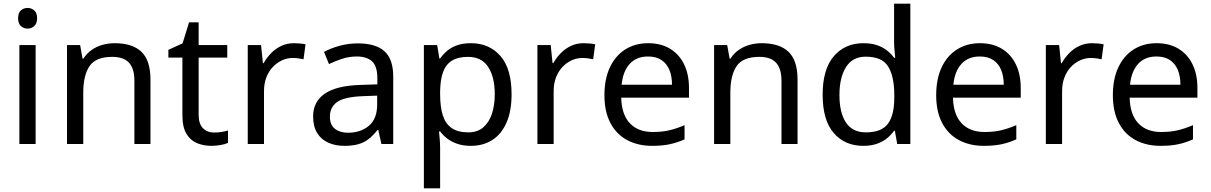

<svg xmlns="http://www.w3.org/2000/svg" viewBox="-20 -846 6557 1040"><path d="M173 -602V-66H85V-602ZM130 -803Q150 -803 165.5 -789.5Q181 -776 181 -747Q181 -719 165.5 -705Q150 -691 130 -691Q108 -691 93 -705Q78 -719 78 -747Q78 -776 93 -789.5Q108 -803 130 -803Z M601 -612Q697 -612 746 -565.5Q795 -519 795 -415V-66H708V-409Q708 -474 679 -506Q650 -538 588 -538Q499 -538 465 -488Q431 -438 431 -344V-66H343V-602H414L427 -529H432Q450 -557 476.5 -575.5Q503 -594 535 -603Q567 -612 601 -612Z M1140 -128Q1160 -128 1181 -131.5Q1202 -135 1215 -139V-72Q1201 -65 1175 -60.5Q1149 -56 1125 -56Q1083 -56 1047.5 -70.5Q1012 -85 990 -121Q968 -157 968 -222V-534H892V-576L969 -611L1004 -725H1056V-602H1211V-534H1056V-224Q1056 -175 1079.5 -151.5Q1103 -128 1140 -128Z M1572 -612Q1587 -612 1604.5 -610.5Q1622 -609 1635 -606L1624 -525Q1611 -528 1595.5 -530Q1580 -532 1566 -532Q1535 -532 1507 -519Q1479 -506 1457 -482.5Q1435 -459 1422.5 -426Q1410 -393 1410 -352V-66H1322V-602H1394L1404 -504H1408Q1425 -534 1449 -558.5Q1473 -583 1504 -597.5Q1535 -612 1572 -612Z M1918 -611Q2016 -611 2063 -568Q2110 -525 2110 -431V-66H2046L2029 -142H2025Q2002 -113 1977.5 -93.5Q1953 -74 1921.5 -65Q1890 -56 1845 -56Q1797 -56 1758.5 -73Q1720 -90 1698 -125.5Q1676 -161 1676 -215Q1676 -295 1739 -338.5Q1802 -382 1933 -386L2024 -389V-421Q2024 -488 1995 -514Q1966 -540 1913 -540Q1871 -540 1833 -527.5Q1795 -515 1762 -499L1735 -565Q1770 -584 1818 -597.5Q1866 -611 1918 -611ZM1944 -325Q1844 -321 1805.5 -293Q1767 -265 1767 -214Q1767 -169 1794.5 -148Q1822 -127 1865 -127Q1933 -127 1978 -164.5Q2023 -202 2023 -280V-328Z M2531 -612Q2630 -612 2690.5 -543Q2751 -474 2751 -335Q2751 -244 2723.5 -181.5Q2696 -119 2646.5 -87.5Q2597 -56 2530 -56Q2489 -56 2457 -67Q2425 -78 2402.5 -95.5Q2380 -113 2364 -134H2358Q2360 -117 2362 -91Q2364 -65 2364 -46V174H2276V-602H2348L2360 -529H2364Q2380 -552 2402.5 -571Q2425 -590 2456.5 -601Q2488 -612 2531 -612ZM2515 -538Q2461 -538 2428 -517.5Q2395 -497 2380 -456Q2365 -415 2364 -352V-335Q2364 -269 2378 -223Q2392 -177 2425.5 -153Q2459 -129 2517 -129Q2566 -129 2597.5 -156Q2629 -183 2644.5 -229.5Q2660 -276 2660 -336Q2660 -428 2624.5 -483Q2589 -538 2515 -538Z M3141 -612Q3156 -612 3173.5 -610.5Q3191 -609 3204 -606L3193 -525Q3180 -528 3164.5 -530Q3149 -532 3135 -532Q3104 -532 3076 -519Q3048 -506 3026 -482.5Q3004 -459 2991.5 -426Q2979 -393 2979 -352V-66H2891V-602H2963L2973 -504H2977Q2994 -534 3018 -558.5Q3042 -583 3073 -597.5Q3104 -612 3141 -612Z M3491 -612Q3560 -612 3609.5 -582Q3659 -552 3685.5 -497.5Q3712 -443 3712 -370V-317H3345Q3347 -226 3391.5 -178.5Q3436 -131 3516 -131Q3567 -131 3606.5 -140.5Q3646 -150 3688 -168V-91Q3647 -73 3607 -64.5Q3567 -56 3512 -56Q3436 -56 3377.5 -87Q3319 -118 3286.5 -179.5Q3254 -241 3254 -330Q3254 -418 3283.5 -481Q3313 -544 3366.5 -578Q3420 -612 3491 -612ZM3490 -540Q3427 -540 3390.5 -499.5Q3354 -459 3347 -387H3620Q3620 -433 3606 -467Q3592 -501 3563.5 -520.5Q3535 -540 3490 -540Z M4106 -612Q4202 -612 4251 -565.5Q4300 -519 4300 -415V-66H4213V-409Q4213 -474 4184 -506Q4155 -538 4093 -538Q4004 -538 3970 -488Q3936 -438 3936 -344V-66H3848V-602H3919L3932 -529H3937Q3955 -557 3981.5 -575.5Q4008 -594 4040 -603Q4072 -612 4106 -612Z M4656 -56Q4556 -56 4496 -125.5Q4436 -195 4436 -333Q4436 -471 4496.5 -541.5Q4557 -612 4657 -612Q4699 -612 4730 -601.5Q4761 -591 4784 -573Q4807 -555 4823 -533H4829Q4828 -546 4825.5 -571.5Q4823 -597 4823 -612V-826H4911V-66H4840L4827 -138H4823Q4807 -115 4784 -96.5Q4761 -78 4729.5 -67Q4698 -56 4656 -56ZM4670 -129Q4755 -129 4789.5 -175.5Q4824 -222 4824 -316V-332Q4824 -432 4791 -485.5Q4758 -539 4669 -539Q4598 -539 4562.5 -482.5Q4527 -426 4527 -331Q4527 -235 4562.5 -182Q4598 -129 4670 -129Z M5288 -612Q5357 -612 5406.5 -582Q5456 -552 5482.5 -497.5Q5509 -443 5509 -370V-317H5142Q5144 -226 5188.5 -178.5Q5233 -131 5313 -131Q5364 -131 5403.5 -140.5Q5443 -150 5485 -168V-91Q5444 -73 5404 -64.5Q5364 -56 5309 -56Q5233 -56 5174.5 -87Q5116 -118 5083.5 -179.5Q5051 -241 5051 -330Q5051 -418 5080.5 -481Q5110 -544 5163.5 -578Q5217 -612 5288 -612ZM5287 -540Q5224 -540 5187.5 -499.5Q5151 -459 5144 -387H5417Q5417 -433 5403 -467Q5389 -501 5360.5 -520.5Q5332 -540 5287 -540Z M5895 -612Q5910 -612 5927.5 -610.5Q5945 -609 5958 -606L5947 -525Q5934 -528 5918.5 -530Q5903 -532 5889 -532Q5858 -532 5830 -519Q5802 -506 5780 -482.5Q5758 -459 5745.5 -426Q5733 -393 5733 -352V-66H5645V-602H5717L5727 -504H5731Q5748 -534 5772 -558.5Q5796 -583 5827 -597.5Q5858 -612 5895 -612Z M6245 -612Q6314 -612 6363.5 -582Q6413 -552 6439.5 -497.5Q6466 -443 6466 -370V-317H6099Q6101 -226 6145.5 -178.5Q6190 -131 6270 -131Q6321 -131 6360.5 -140.5Q6400 -150 6442 -168V-91Q6401 -73 6361 -64.5Q6321 -56 6266 -56Q6190 -56 6131.5 -87Q6073 -118 6040.5 -179.5Q6008 -241 6008 -330Q6008 -418 6037.5 -481Q6067 -544 6120.5 -578Q6174 -612 6245 -612ZM6244 -540Q6181 -540 6144.5 -499.5Q6108 -459 6101 -387H6374Q6374 -433 6360 -467Q6346 -501 6317.5 -520.5Q6289 -540 6244 -540Z"/></svg>

Font: Noto Sans Malayalam UI
Style: Regular
Weight: 400
Designer: Jelle Bosma - Monotype Design Team
Foundry: Monotype Imaging Inc.
Version: Version 2.104